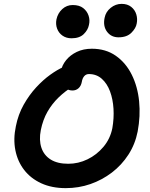

<svg xmlns="http://www.w3.org/2000/svg" viewBox="-20 -963 775 993"><path d="M320 10Q248 10 193.5 -15Q139 -40 105 -84Q71 -128 59.5 -186Q48 -244 62 -310Q74 -371 102.5 -421.5Q131 -472 167 -511Q203 -550 240 -576.5Q277 -603 307 -616Q337 -629 353 -629Q371 -629 382 -624Q393 -619 400 -602Q413 -576 400 -555Q387 -534 360 -518Q317 -492 283 -459Q249 -426 225.5 -385Q202 -344 191 -290Q181 -239 194 -199.5Q207 -160 242 -138Q277 -116 333 -116Q385 -116 432.5 -139Q480 -162 515 -203.5Q550 -245 561 -300Q570 -351 567 -400.5Q564 -450 549 -490.5Q534 -531 506.5 -555.5Q479 -580 440 -580Q425 -580 415.5 -569Q406 -558 403 -539Q399 -518 386 -506.5Q373 -495 355 -495Q335 -495 319 -506.5Q303 -518 295.5 -540.5Q288 -563 295 -596Q301 -626 322 -652Q343 -678 377 -694.5Q411 -711 455 -711Q527 -711 579 -674.5Q631 -638 661.5 -576.5Q692 -515 699.5 -439Q707 -363 692 -283Q679 -217 644 -163Q609 -109 558.5 -70.5Q508 -32 447.5 -11Q387 10 320 10ZM593 -770Q555 -770 533.5 -799Q512 -828 521 -871Q527 -902 552.5 -922.5Q578 -943 609 -943Q639 -943 658.5 -927.5Q678 -912 685 -888.5Q692 -865 687 -841Q683 -817 659.5 -793.5Q636 -770 593 -770ZM350 -765Q323 -765 303.5 -778.5Q284 -792 275.5 -814.5Q267 -837 272 -863Q279 -895 302 -916Q325 -937 356 -937Q390 -937 410 -921.5Q430 -906 438 -882.5Q446 -859 440 -834Q435 -808 413 -786.5Q391 -765 350 -765Z"/></svg>

Font: Shantell Sans Light SemiBold
Style: Italic
Weight: 600
Italic angle: -11°
Version: Version 1.011;[c5ecc13dd]